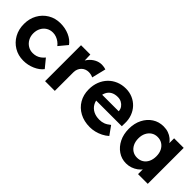

<svg xmlns="http://www.w3.org/2000/svg" viewBox="98 -1265 1998 1998"><g transform="rotate(45 1097.5 -265.5)"><path d="M36 -265Q36 -344 70.5 -406Q105 -468 165 -504Q225 -540 301 -540Q372 -540 431 -514Q490 -488 523 -442L445 -348Q431 -367 410 -382.5Q389 -398 364.5 -407Q340 -416 314 -416Q273 -416 241.5 -396.5Q210 -377 192 -343Q174 -309 174 -265Q174 -223 192.5 -189Q211 -155 243 -135Q275 -115 315 -115Q341 -115 364 -122Q387 -129 407.5 -144Q428 -159 445 -180L522 -86Q489 -43 428.5 -16.5Q368 10 301 10Q225 10 165 -26Q105 -62 70.5 -124Q36 -186 36 -265Z M613 0V-529H750L755 -359L731 -394Q743 -435 770 -468.5Q797 -502 833.5 -521Q870 -540 910 -540Q927 -540 943 -537Q959 -534 970 -530L932 -374Q921 -380 903.5 -384.5Q886 -389 868 -389Q844 -389 823.5 -380.5Q803 -372 788 -356.5Q773 -341 764.5 -320Q756 -299 756 -274V0Z M994 -261Q994 -323 1014 -374Q1034 -425 1070 -462.5Q1106 -500 1155.5 -520.5Q1205 -541 1263 -541Q1317 -541 1363 -521Q1409 -501 1442.5 -465.5Q1476 -430 1494 -381.5Q1512 -333 1510 -277L1509 -233H1084L1061 -320H1392L1376 -302V-324Q1374 -351 1358.5 -372.5Q1343 -394 1319 -406.5Q1295 -419 1265 -419Q1221 -419 1190.5 -402Q1160 -385 1144 -352Q1128 -319 1128 -272Q1128 -224 1148.5 -189Q1169 -154 1206.5 -134.5Q1244 -115 1295 -115Q1330 -115 1359 -126Q1388 -137 1421 -164L1489 -69Q1460 -43 1425 -25.5Q1390 -8 1353 1Q1316 10 1280 10Q1194 10 1129.5 -25Q1065 -60 1029.5 -121Q994 -182 994 -261Z M1579 -266Q1579 -346 1610.5 -408Q1642 -470 1696 -505Q1750 -540 1819 -540Q1858 -540 1890.5 -528.5Q1923 -517 1947.5 -497Q1972 -477 1989 -451Q2006 -425 2013 -395L1983 -400V-529H2124V0H1981V-127L2013 -130Q2005 -102 1987 -77Q1969 -52 1942.5 -32.5Q1916 -13 1883 -1.5Q1850 10 1813 10Q1747 10 1694 -26Q1641 -62 1610 -124Q1579 -186 1579 -266ZM1985 -266Q1985 -311 1968.5 -345Q1952 -379 1922 -398.5Q1892 -418 1852 -418Q1813 -418 1783.5 -398.5Q1754 -379 1737 -345Q1720 -311 1720 -266Q1720 -220 1737 -185.5Q1754 -151 1783.5 -132Q1813 -113 1852 -113Q1892 -113 1922 -132Q1952 -151 1968.5 -185.5Q1985 -220 1985 -266Z"/></g></svg>

Font: Mach SemiBold
Style: Regular
Weight: 600
Version: Version 1.002